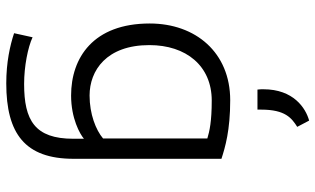

<svg xmlns="http://www.w3.org/2000/svg" viewBox="-217 -602 1007 613"><g transform="rotate(90 286.5 -295.5)"><path d="M55 -270C55 -90 164 -19 285 -19C358 -19 408 -47 423 -60V-26C423 97 364 131 248 131C192 131 131 119 99 104L86 163C125 176 179 188 246 188C407 188 487 128 487 -27V-499C450 -511 396 -527 300 -527C148 -527 55 -417 55 -270ZM301 -468C368 -468 399 -461 422 -454V-121C395 -98 344 -78 285 -78C205 -78 124 -132 124 -269C124 -386 190 -468 301 -468ZM266 -614H330V-626C330 -703 357 -723 385 -741L365 -779C325 -768 265 -729 265 -633C265 -629 265 -619 266 -614Z"/></g></svg>

Font: Repo Light
Style: Regular
Weight: 300
Designer: Stefan Peev
Foundry: Context Ltd
Version: Version 001.502